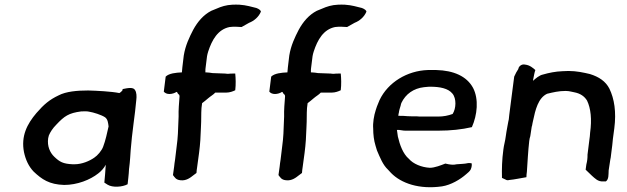

<svg xmlns="http://www.w3.org/2000/svg" viewBox="-20 -787 2666 817"><path d="M82 -140C89 -107 102 -79 123 -57C158 -24 189 -2 253 0C309 0 364 -22 398 -49C409 -57 423 -72 430 -86C428 -54 427 -41 424 -10L438 -1C459 12 501 9 523 -3L526 -30C527 -43 529 -56 529 -67L532 -93C534 -107 534 -125 536 -147C540 -193 542 -212 548 -259C553 -299 557 -326 560 -362C562 -377 561 -394 555 -403C548 -418 522 -412 502 -408L501 -403C500 -402 500 -401 500 -401C495 -396 492 -393 488 -391C453 -398 392 -401 355 -402C309 -402 261 -398 229 -381C191 -363 167 -343 135 -306C95 -259 69 -208 82 -140ZM185 -199C186 -204 187 -208 188 -211C194 -225 204 -241 220 -257C254 -293 272 -306 326 -313C338 -313 350 -314 358 -312C378 -309 412 -298 427 -288C439 -279 440 -264 442 -249C436 -222 429 -189 419 -163C413 -146 395 -125 381 -116C361 -102 329 -88 297 -88H289C248 -90 234 -98 211 -120C193 -137 180 -165 185 -199Z M677 -397C682 -391 690 -387 701 -387C712 -387 724 -391 731 -396C734 -395 736 -392 736 -390C738 -388 740 -385 743 -383L744 -377C742 -349 739 -319 740 -291L739 -267C738 -235 737 -201 732 -166L725 -108C723 -97 722 -87 721 -78C719 -66 718 -54 716 -42C724 -32 728 -22 748 -20C773 -17 790 -31 804 -42L816 -51C817 -59 817 -68 819 -77L827 -136C832 -173 834 -210 835 -244L836 -269C837 -295 835 -320 840 -348C849 -354 857 -362 866 -369C875 -377 888 -384 896 -393H943C957 -393 971 -398 981 -403C984 -428 983 -454 981 -474H972C965 -474 958 -474 952 -473C947 -473 943 -473 938 -474C920 -474 901 -476 884 -476C876 -477 867 -479 857 -479H854V-484C854 -490 854 -495 855 -500L861 -548C862 -555 864 -561 866 -568C882 -617 907 -662 957 -672C978 -675 996 -672 1008 -672L1024 -681C1030 -684 1035 -687 1040 -690C1061 -698 1081 -715 1090 -737C1091 -742 1082 -749 1071 -753C1050 -758 1029 -765 999 -767C989 -767 979 -768 969 -767C943 -766 921 -759 901 -750C894 -747 886 -744 879 -741C846 -724 821 -695 802 -660C786 -629 769 -594 762 -551L756 -501C755 -494 755 -486 754 -479C729 -478 699 -475 685 -461Z M1126 -397C1131 -391 1139 -387 1150 -387C1161 -387 1173 -391 1180 -396C1183 -395 1185 -392 1185 -390C1187 -388 1189 -385 1192 -383L1193 -377C1191 -349 1188 -319 1189 -291L1188 -267C1187 -235 1186 -201 1181 -166L1174 -108C1172 -97 1171 -87 1170 -78C1168 -66 1167 -54 1165 -42C1173 -32 1177 -22 1197 -20C1222 -17 1239 -31 1253 -42L1265 -51C1266 -59 1266 -68 1268 -77L1276 -136C1281 -173 1283 -210 1284 -244L1285 -269C1286 -295 1284 -320 1289 -348C1298 -354 1306 -362 1315 -369C1324 -377 1337 -384 1345 -393H1392C1406 -393 1420 -398 1430 -403C1433 -428 1432 -454 1430 -474H1421C1414 -474 1407 -474 1401 -473C1396 -473 1392 -473 1387 -474C1369 -474 1350 -476 1333 -476C1325 -477 1316 -479 1306 -479H1303V-484C1303 -490 1303 -495 1304 -500L1310 -548C1311 -555 1313 -561 1315 -568C1331 -617 1356 -662 1406 -672C1427 -675 1445 -672 1457 -672L1473 -681C1479 -684 1484 -687 1489 -690C1510 -698 1530 -715 1539 -737C1540 -742 1531 -749 1520 -753C1499 -758 1478 -765 1448 -767C1438 -767 1428 -768 1418 -767C1392 -766 1370 -759 1350 -750C1343 -747 1335 -744 1328 -741C1295 -724 1270 -695 1251 -660C1235 -629 1218 -594 1211 -551L1205 -501C1204 -494 1204 -486 1203 -479C1178 -478 1148 -475 1134 -461Z M1568 -240C1568 -215 1571 -189 1578 -167C1580 -160 1582 -154 1584 -147C1597 -117 1609 -85 1632 -64C1636 -60 1640 -55 1644 -51C1687 -7 1764 20 1861 6C1899 0 1938 -23 1964 -46C1971 -52 1979 -58 1983 -66C1988 -77 1988 -87 1987 -92C1981 -93 1976 -94 1972 -93C1954 -89 1944 -90 1923 -88C1909 -85 1903 -86 1889 -88L1875 -91C1857 -84 1830 -73 1809 -73C1773 -75 1738 -90 1720 -111C1695 -132 1681 -171 1673 -206C1671 -215 1671 -226 1669 -234H1679C1690 -233 1694 -231 1705 -231H1846C1897 -231 1945 -236 1988 -246C2011 -298 2018 -365 1993 -413C1966 -463 1910 -487 1837 -489H1800C1713 -486 1631 -437 1595 -361C1592 -352 1587 -343 1584 -334C1582 -329 1581 -324 1579 -319C1571 -295 1566 -263 1568 -240ZM1675 -294C1676 -298 1675 -302 1677 -306C1678 -316 1682 -329 1685 -338C1686 -342 1686 -345 1688 -349C1706 -387 1740 -411 1784 -416C1790 -417 1798 -417 1806 -418H1811C1852 -418 1887 -411 1905 -389C1923 -368 1921 -325 1906 -302C1887 -295 1867 -291 1844 -291H1776C1768 -291 1761 -291 1753 -292H1733C1719 -292 1709 -293 1695 -294H1683C1681 -295 1678 -294 1675 -294Z M2122 -151C2116 -107 2115 -67 2116 -30L2131 -23C2136 -20 2141 -19 2146 -21C2170 -23 2200 -30 2220 -33C2220 -41 2221 -49 2222 -56C2225 -99 2227 -143 2232 -187L2234 -199C2236 -203 2236 -207 2237 -211C2238 -222 2241 -233 2242 -244C2242 -247 2243 -249 2244 -252L2246 -263C2246 -266 2248 -269 2248 -272C2258 -320 2270 -370 2308 -388C2333 -394 2357 -400 2386 -400C2396 -400 2403 -399 2411 -397C2416 -396 2420 -395 2425 -394C2450 -389 2467 -377 2478 -359C2494 -326 2499 -279 2491 -222C2491 -212 2489 -202 2488 -193C2485 -171 2483 -150 2480 -129C2480 -122 2480 -115 2479 -108C2478 -101 2477 -94 2475 -87L2472 -65L2499 -39C2512 -28 2524 -13 2549 -15H2558C2571 -24 2569 -44 2570 -62L2577 -108C2579 -114 2579 -121 2580 -127L2582 -143C2584 -161 2587 -178 2588 -196L2594 -241C2603 -311 2594 -367 2573 -410C2557 -441 2529 -460 2490 -472C2464 -478 2434 -485 2399 -485C2390 -485 2381 -484 2373 -484C2344 -483 2315 -477 2291 -470C2275 -467 2259 -453 2248 -443L2249 -450C2252 -464 2254 -478 2258 -489C2248 -498 2234 -510 2215 -512C2199 -516 2188 -504 2186 -496V-494C2180 -485 2173 -473 2168 -461L2157 -376C2153 -349 2151 -325 2147 -298L2145 -279L2143 -270C2141 -256 2137 -241 2135 -226L2132 -206C2130 -188 2124 -169 2122 -151Z"/></svg>

Font: Hussar Pisanka
Style: Kur
Weight: 400
Designer: Robert Jablonski
Foundry: Cannot Into Space Fonts
Version: Version 1.070